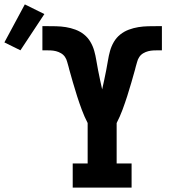

<svg xmlns="http://www.w3.org/2000/svg" viewBox="-165 -854 785 874"><path d="M166 0V-110H234V-294Q219 -323 207.5 -354Q196 -385 186 -416Q176 -447 167 -478.5Q158 -510 149 -542V-544Q148 -545 148 -545.5Q148 -546 148 -547Q144 -559 141 -571.5Q138 -584 131 -594.5Q124 -605 113 -611.5Q102 -618 90 -621Q78 -624 65.5 -624.5Q53 -625 41 -625H28V-735H46Q68 -735 90.5 -734.5Q113 -734 135 -730.5Q157 -727 178.5 -719Q200 -711 217.5 -697Q235 -683 246.5 -663.5Q258 -644 264 -622.5Q270 -601 273.5 -579Q277 -557 281.5 -534.5Q286 -512 290.5 -490.5Q295 -469 300 -447Q305 -469 309.5 -490.5Q314 -512 318.5 -534.5Q323 -557 326.5 -579Q330 -601 336 -622.5Q342 -644 353.5 -663.5Q365 -683 382.5 -697Q400 -711 421.5 -719Q443 -727 465 -730.5Q487 -734 509.5 -734.5Q532 -735 554 -735H572V-625H559Q547 -625 534.5 -624.5Q522 -624 510 -621Q498 -618 487 -611.5Q476 -605 469 -594.5Q462 -584 459 -571.5Q456 -559 452 -547Q452 -546 452 -545.5Q452 -545 451 -544V-542Q442 -510 433 -478.5Q424 -447 414 -416Q404 -385 392.5 -354Q381 -323 366 -294V-110H434V0ZM-72 -625 -145 -661 -52 -834 37 -790Z"/></svg>

Font: Iosevka Etoile Extrabold
Style: Regular
Weight: 800
Designer: Belleve Invis
Foundry: Belleve Invis
Version: Version 22.1.2; ttfautohint (v1.8.4)